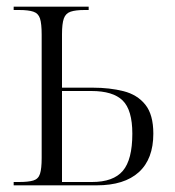

<svg xmlns="http://www.w3.org/2000/svg" viewBox="-20 -556 524 576"><path d="M21 0V-10H37Q65 -10 80 -14.5Q95 -19 100 -34.5Q105 -50 105 -82V-452Q105 -485 100 -500.5Q95 -516 80 -521Q65 -526 37 -526H21V-536H246V-526H234Q207 -526 192 -521Q177 -516 171.5 -500.5Q166 -485 166 -453V-293H258Q309 -293 350.5 -282.5Q392 -272 416 -242Q440 -212 440 -155Q440 -79 396.5 -39.5Q353 0 270 0ZM256 -10Q320 -10 348.5 -43.5Q377 -77 377 -155Q377 -226 348 -254.5Q319 -283 254 -283H166V-10Z"/></svg>

Font: Noto Serif Display Condensed Light
Style: Regular
Weight: 300
Width: 3
Designer: Monotype Design Team
Foundry: Monotype Imaging Inc.
Version: Version 2.009